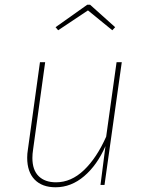

<svg xmlns="http://www.w3.org/2000/svg" viewBox="-20 -782 616 812"><path d="M95 -115Q95 -132 98 -150L149 -519H171L120 -150Q117 -131 117 -114Q117 -63 143.5 -37Q170 -11 217 -11Q281 -11 335 -62.5Q389 -114 429 -204L473 -519H495L422 0H405L426 -164Q391 -84 336 -37Q281 10 215 10Q158 10 126.5 -22.5Q95 -55 95 -115ZM226 -654 215 -667 349 -762H361L467 -667L455 -654L352 -738Z"/></svg>

Font: Fira Sans Thin
Style: Italic
Weight: 250
Italic angle: -8°
Designer: Carrois Corporate & Edenspiekermann AG
Foundry: Carrois Corporate GbR & Edenspiekermann AG
Version: Version 4.203